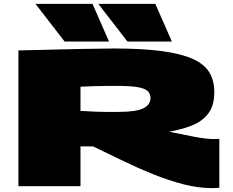

<svg xmlns="http://www.w3.org/2000/svg" viewBox="-20 -960 1202 990"><path d="M1074 10Q1003 10 927 -9.5Q851 -29 772.5 -60.5Q694 -92 615.5 -130Q537 -168 460 -205H395V0H75V-700Q265 -705 391.5 -707.5Q518 -710 564 -710Q714 -710 814.5 -696.5Q915 -683 974.5 -656Q1034 -629 1059.5 -586.5Q1085 -544 1085 -485Q1085 -414 1053 -373.5Q1021 -333 968.5 -312.5Q916 -292 852 -281Q919 -267 980.5 -255Q1042 -243 1084 -243Q1091 -243 1098 -243.5Q1105 -244 1111 -244V8Q1104 9 1093.5 9.5Q1083 10 1074 10ZM590 -383Q682 -383 719 -401.5Q756 -420 756 -454Q756 -476 742 -490Q728 -504 691 -510.5Q654 -517 585 -517Q558 -517 539 -517Q520 -517 502 -516.5Q484 -516 459.5 -515.5Q435 -515 395 -513V-388Q419 -387 437.5 -386Q456 -385 476 -384Q496 -383 522.5 -383Q549 -383 590 -383ZM637 -746 487 -940H781L866 -746ZM313 -746 163 -940H457L542 -746Z"/></svg>

Font: Georama ExtraExtended Black
Style: Regular
Weight: 900
Width: 8
Designer: Jean-Baptiste Levee
Foundry: Production Type
Version: Version 1.000